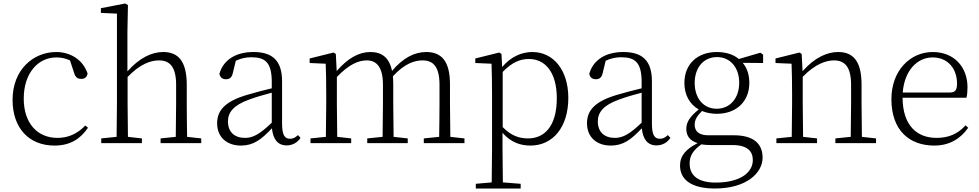

<svg xmlns="http://www.w3.org/2000/svg" viewBox="-20 -820 5611 1100"><path d="M292 14C383 14 441 -25 484 -88L469 -101C422 -52 369 -30 309 -30C196 -30 116 -112 116 -255C116 -400 197 -491 303 -491C330 -491 355 -486 381 -474L404 -404C411 -379 422 -368 446 -368C465 -368 477 -377 482 -398C457 -475 386 -522 302 -522C172 -522 52 -422 52 -248C52 -85 147 14 292 14Z M986 0H1133V-27L1052 -36C1051 -90 1050 -171 1050 -226V-334C1050 -471 1000 -522 915 -522C849 -522 778 -488 710 -411V-637L713 -791L697 -800L558 -773V-746L650 -742V-226L648 -36L560 -27V0H793V-27L713 -36L711 -226V-379C784 -455 845 -474 891 -474C952 -474 989 -438 989 -334V-226L987 -36L900 -27V0Z M1622 13C1654 13 1682 -1 1702 -30L1687 -46C1671 -31 1659 -25 1642 -25C1612 -25 1596 -44 1596 -113V-354C1596 -473 1541 -522 1432 -522C1330 -522 1259 -476 1237 -397C1241 -377 1254 -366 1274 -366C1295 -366 1308 -375 1314 -402L1331 -472C1361 -486 1390 -492 1419 -492C1499 -492 1537 -463 1537 -350V-314C1491 -303 1441 -290 1394 -276C1270 -239 1224 -188 1224 -114C1224 -31 1283 14 1360 14C1431 14 1476 -19 1538 -85C1544 -23 1571 13 1622 13ZM1537 -117C1468 -51 1429 -30 1384 -30C1325 -30 1286 -62 1286 -125C1286 -175 1317 -217 1406 -249C1446 -264 1492 -277 1537 -289Z M2494 0H2641V-27L2560 -36L2558 -226V-338C2558 -471 2508 -522 2422 -522C2354 -522 2289 -488 2226 -414C2210 -491 2167 -522 2102 -522C2036 -522 1972 -486 1909 -413L1904 -511L1891 -519L1754 -485V-459L1846 -455C1848 -405 1849 -350 1849 -282V-226L1847 -36L1759 -27V0H1992V-27L1912 -36L1910 -226V-379C1980 -452 2034 -474 2082 -474C2137 -474 2174 -436 2174 -334V-226L2172 -36L2084 -27V0H2316V-27L2235 -36L2233 -226V-335C2233 -353 2232 -369 2231 -383C2297 -455 2354 -474 2401 -474C2461 -474 2498 -439 2498 -334V-226C2498 -171 2497 -90 2496 -36L2408 -27V0Z M3019 14C3147 14 3236 -91 3236 -259C3236 -418 3151 -522 3030 -522C2971 -522 2908 -497 2857 -436L2853 -511L2840 -519L2703 -485V-459L2796 -455C2798 -405 2799 -347 2799 -278V32L2797 225L2706 233V260H2963V233L2861 225L2859 32V-59C2908 -2 2966 14 3019 14ZM2860 -408C2915 -465 2962 -482 3010 -482C3104 -482 3170 -406 3170 -257C3170 -92 3095 -27 3006 -27C2953 -27 2908 -43 2860 -92Z M3741 13C3773 13 3801 -1 3821 -30L3806 -46C3790 -31 3778 -25 3761 -25C3731 -25 3715 -44 3715 -113V-354C3715 -473 3660 -522 3551 -522C3449 -522 3378 -476 3356 -397C3360 -377 3373 -366 3393 -366C3414 -366 3427 -375 3433 -402L3450 -472C3480 -486 3509 -492 3538 -492C3618 -492 3656 -463 3656 -350V-314C3610 -303 3560 -290 3513 -276C3389 -239 3343 -188 3343 -114C3343 -31 3402 14 3479 14C3550 14 3595 -19 3657 -85C3663 -23 3690 13 3741 13ZM3656 -117C3587 -51 3548 -30 3503 -30C3444 -30 3405 -62 3405 -125C3405 -175 3436 -217 3525 -249C3565 -264 3611 -277 3656 -289Z M4086 -197C4010 -197 3960 -257 3960 -345C3960 -433 4011 -493 4088 -493C4163 -493 4215 -434 4215 -346C4215 -258 4163 -197 4086 -197ZM4087 -168C4197 -168 4273 -237 4273 -345C4273 -392 4260 -431 4235 -460L4352 -459V-507L4336 -518L4213 -482C4182 -508 4138 -522 4087 -522C3976 -522 3901 -453 3901 -345C3901 -276 3931 -223 3983 -193C3933 -152 3912 -121 3912 -82C3912 -41 3933 -13 3977 0C3911 33 3876 72 3876 128C3876 206 3936 260 4076 260C4255 260 4349 172 4349 83C4349 0 4293 -45 4184 -45H4037C3982 -45 3960 -70 3960 -105C3960 -134 3973 -155 4002 -184C4026 -174 4055 -168 4087 -168ZM3998 7C4014 10 4032 11 4050 11H4176C4265 11 4293 49 4293 97C4293 169 4220 226 4080 226C3984 226 3931 189 3931 117C3931 71 3951 42 3998 7Z M4853 0H4999V-27L4918 -36L4916 -226V-335C4916 -471 4867 -522 4782 -522C4717 -522 4646 -489 4578 -412L4573 -511L4560 -519L4423 -485V-459L4515 -455C4517 -405 4518 -350 4518 -281V-226L4516 -36L4428 -27V0H4661V-27L4581 -36L4579 -226V-380C4651 -454 4713 -474 4758 -474C4819 -474 4856 -438 4856 -334V-226L4854 -36L4766 -27V0Z M5333 14C5419 14 5483 -25 5527 -88L5512 -102C5469 -54 5416 -30 5346 -30C5233 -30 5152 -101 5151 -260H5517C5521 -275 5523 -296 5523 -320C5523 -435 5447 -522 5324 -522C5195 -522 5087 -416 5087 -252C5087 -73 5190 14 5333 14ZM5152 -290C5161 -413 5233 -491 5323 -491C5412 -491 5463 -425 5463 -341C5463 -306 5454 -290 5422 -290Z"/></svg>

Font: Noto Serif CJK HK ExtraLight
Style: Regular
Weight: 200
Designer: Ryoko NISHIZUKA 西塚涼子 (kana & ideographs); Frank Grießhammer (Latin, Greek & Cyrillic); Wenlong ZHANG 张文龙 (bopomofo); San
Foundry: Adobe
Version: Version 2.001;hotconv 1.1.0;makeotfexe 2.6.0